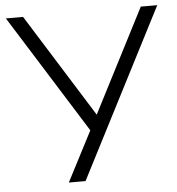

<svg xmlns="http://www.w3.org/2000/svg" viewBox="-51 -753 739 801"><g transform="rotate(-5 318.5 -352.5)"><path d="M205 0 322 -226 321 -197 3 -705H75L350 -265H342L568 -705H637L275 0Z"/></g></svg>

Font: Nunito Sans 10pt Light
Style: Regular
Weight: 300
Designer: Vernon Adams
Foundry: Vernon Adams
Version: Version 3.101;gftools[0.9.27]